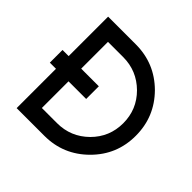

<svg xmlns="http://www.w3.org/2000/svg" viewBox="-175 -870 1039 1039"><g transform="rotate(45 345.0 -350.0)"><path d="M299 -603Q404 -603 479 -529Q553 -455 553 -350Q553 -245 479 -171Q404 -97 299 -97H183V-603ZM299 -700H87V0H299Q444 0 547 -103Q598 -154 623.5 -215.5Q649 -277 649 -350Q649 -495 547 -598Q444 -700 299 -700ZM40 -301H318V-398H40Z"/></g></svg>

Font: Unageo
Style: Medium
Weight: 500
Designer: Richard Sepsi
Foundry: Richard Sepsi
Version: Version 2.000